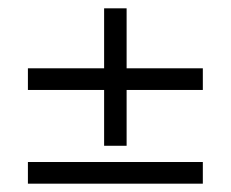

<svg xmlns="http://www.w3.org/2000/svg" viewBox="-20 -502 554 461"><path d="M230 -152V-286H47V-338H230V-482H284V-338H467V-286H284V-152ZM47 -61V-113H467V-61Z"/></svg>

Font: Spectral SC Medium
Style: Regular
Weight: 500
Designer: Jean-Baptiste Levee
Foundry: Production Type
Version: Version 2.001